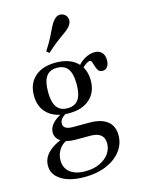

<svg xmlns="http://www.w3.org/2000/svg" viewBox="-127 -738 759 1007"><g transform="rotate(-15 253.0 -235.0)"><path d="M205.6 192.7Q126.6 192.7 80.2 163.7Q33.9 134.7 33.9 86.3Q33.9 47.6 61.7 18.1Q89.5 -11.3 143.5 -32.3L164.5 -17.7Q137.1 -6.5 121 19Q104.8 44.4 104.8 75.8Q104.8 117.7 134.7 141.1Q164.5 164.5 217.7 164.5Q260.5 164.5 293.5 149.6Q326.6 134.7 345.6 109.3Q364.5 83.9 364.5 51.6Q364.5 21.8 346 6.5Q327.4 -8.9 289.5 -8.9H208.1Q159.7 -8.9 131.5 -27Q103.2 -45.2 103.2 -76.6Q103.2 -100 120.2 -120.6Q137.1 -141.1 171 -158.9L196.8 -155.6Q178.2 -144.4 169.8 -133.1Q161.3 -121.8 161.3 -108.1Q161.3 -92.7 174.2 -84.7Q187.1 -76.6 211.3 -76.6H303.2Q366.1 -76.6 399.6 -50.4Q433.1 -24.2 433.1 26.6Q433.1 74.2 403.6 112.1Q374.2 150 323 171.4Q271.8 192.7 205.6 192.7ZM212.1 -151.6Q140.3 -151.6 99.2 -187.9Q58.1 -224.2 58.1 -288.7Q58.1 -353.2 99.2 -389.9Q140.3 -426.6 212.1 -426.6Q284.7 -426.6 325.8 -389.9Q366.9 -353.2 366.9 -288.7Q366.9 -225 325.8 -188.3Q284.7 -151.6 212.1 -151.6ZM212.1 -179Q252.4 -179 271.4 -206Q290.3 -233.1 290.3 -288.7Q290.3 -345.2 271.4 -371.8Q252.4 -398.4 212.1 -398.4Q172.6 -398.4 153.6 -371.8Q134.7 -345.2 134.7 -288.7Q134.7 -233.1 153.6 -206Q172.6 -179 212.1 -179ZM441.1 -321Q425 -321 417.7 -331Q410.5 -341.1 406.5 -354.8Q402.4 -368.5 398.8 -378.6Q395.2 -388.7 387.1 -388.7Q382.3 -388.7 372.6 -383.5Q362.9 -378.2 352.4 -368.5Q341.9 -358.9 334.7 -346L321.8 -365.3Q337.9 -391.9 366.9 -409.3Q396 -426.6 423.4 -426.6Q448.4 -426.6 462.5 -411.7Q476.6 -396.8 476.6 -370.2Q476.6 -347.6 466.9 -334.3Q457.3 -321 441.1 -321ZM195.2 -483.9 180.6 -496Q206.5 -536.3 220.2 -563.7Q233.9 -591.1 243.1 -610.5Q252.4 -629.8 263.7 -643.5Q279 -662.1 296 -663.3Q312.9 -664.5 325.8 -654Q337.9 -643.5 339.5 -626.6Q341.1 -609.7 326.6 -591.1Q317.7 -580.6 305.6 -571.4Q293.5 -562.1 277.8 -551.2Q262.1 -540.3 241.9 -524.2Q221.8 -508.1 195.2 -483.9Z"/></g></svg>

Font: Playfair 5pt SemiExpanded Light Light
Style: Regular
Weight: 300
Version: Version 2.203